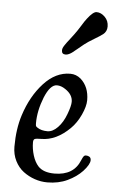

<svg xmlns="http://www.w3.org/2000/svg" viewBox="-51 -718 457 767"><g transform="rotate(5 177.0 -334.5)"><path d="M266.1 -548.8Q255.4 -540 241.5 -528.6Q227.5 -517.1 222.4 -513.2Q217.3 -509.3 210.2 -505.9Q203.1 -502.4 196.3 -502.4Q180.7 -502.4 180.7 -517.6Q180.7 -522.5 182.4 -527.1Q184.1 -531.7 188.5 -538.3Q192.9 -544.9 197 -550.5Q201.2 -556.2 209.5 -566.7Q217.8 -577.1 224.1 -585.9Q236.8 -603 249.3 -623.5Q261.7 -644 269 -652.8Q291.5 -682.1 305.2 -682.1Q323.2 -682.1 338.6 -666.7Q354 -651.4 354 -628.4Q354 -608.4 338.9 -596.7Q328.1 -588.4 304.2 -574.2Q280.3 -560.1 266.1 -548.8ZM222.2 -427.7Q245.6 -427.7 264.2 -412.1Q298.3 -381.8 298.3 -328.1Q298.3 -303.7 282.5 -269.3Q266.6 -234.9 243.2 -211.9Q188.5 -158.2 128.9 -158.2Q108.9 -158.2 103 -155.5Q97.2 -152.8 97.2 -141.6Q97.2 -115.7 105.2 -89.6Q113.3 -63.5 127.9 -47.4Q148.9 -24.9 193.4 -24.9Q270.5 -24.9 295.4 -87.4Q300.3 -99.1 303.7 -103.5Q307.1 -107.9 312 -107.9Q319.3 -107.9 325.2 -105Q333 -101.1 333 -90.8Q333 -73.7 307.6 -45.9Q284.2 -21 248.5 -4.2Q212.9 12.7 168 12.7Q142.1 12.7 117.2 4.2Q92.3 -4.4 71.5 -20Q50.8 -35.6 37.8 -61.3Q24.9 -86.9 24.9 -118.2Q24.9 -189.5 43 -245.6Q67.9 -323.2 115.7 -375.5Q163.6 -427.7 222.2 -427.7ZM110.8 -201.2Q126 -190.9 150.9 -190.9Q171.9 -190.9 192.1 -211.9Q212.4 -232.9 224.6 -266.1Q237.3 -299.8 237.3 -316.4Q237.3 -345.2 207 -365.2Q189.9 -377 172.9 -377Q146 -377 124 -323.2Q102.5 -269 102.5 -219.2Q102.5 -210 103.8 -207.5Q105 -205.1 110.8 -201.2Z"/></g></svg>

Font: Cooper*
Style: Italic
Weight: 400
Italic angle: -7°
Designer: Owen Earl
Foundry: indestructible type*
Version: Version 0.001